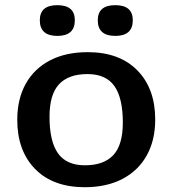

<svg xmlns="http://www.w3.org/2000/svg" viewBox="-20 -732 684 762"><path d="M316.5 11Q190.5 11 119.5 -61.2Q48.5 -133.5 48.5 -256.5Q48.5 -339 82 -399.2Q115.5 -459.5 178.2 -492.2Q241 -525 328 -525Q454 -525 525 -452.8Q596 -380.5 596 -257.5Q596 -175 562.2 -114.8Q528.5 -54.5 465.8 -21.8Q403 11 316.5 11ZM317 -76Q392 -76 429.8 -116.5Q467.5 -157 467.5 -245.5Q467.5 -343 434 -390.5Q400.5 -438 327 -438Q252 -438 214.2 -397.5Q176.5 -357 176.5 -268.5Q176.5 -171 210.2 -123.5Q244 -76 317 -76ZM207.5 -589.5Q138 -589.5 138 -651.5Q138 -711.5 207.5 -711.5Q277 -711.5 277 -651.5Q277 -589.5 207.5 -589.5ZM437.5 -589.5Q368 -589.5 368 -651.5Q368 -711.5 437.5 -711.5Q507 -711.5 507 -651.5Q507 -589.5 437.5 -589.5Z"/></svg>

Font: Newsreader 6pt Medium
Style: Regular
Weight: 500
Designer: Hugues Gentile
Foundry: Production Type
Version: Version 1.003; ttfautohint (v1.8.3)